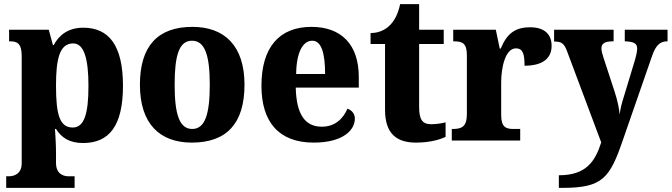

<svg xmlns="http://www.w3.org/2000/svg" viewBox="-20 -680 3250 929"><path d="M10 229H341V173H312C291 173 251 165 251 108V58C251 20 248 -25 246 -56H251C278 -13 317 12 382 12C509 12 575 -72 575 -265C575 -460 507 -546 383 -546C311 -546 266 -511 240 -462H236L216 -536H24V-480H29C62 -480 85 -471 85 -409V110C85 165 43 173 23 173H10ZM332 -63C268 -63 251 -127 251 -266C251 -394 268 -470 334 -470C387 -470 408 -395 408 -264C408 -128 387 -63 332 -63Z M908 10C1076 10 1163 -82 1163 -270C1163 -458 1067 -550 911 -550C744 -550 657 -458 657 -270C657 -82 752 10 908 10ZM910 -56C847 -56 825 -130 825 -270C825 -411 846 -483 909 -483C972 -483 995 -411 995 -270C995 -130 973 -56 910 -56Z M1498 10C1639 10 1697 -50 1697 -106C1697 -130 1682 -147 1661 -154C1640 -105 1601 -67 1537 -67C1457 -67 1414 -125 1411 -256H1716V-308C1716 -467 1629 -550 1487 -550C1333 -550 1245 -453 1245 -265C1245 -91 1328 10 1498 10ZM1553 -322H1413C1414 -426 1445 -483 1491 -483C1535 -483 1553 -423 1553 -322Z M1993 10C2065 10 2114 -7 2136 -18V-88C2116 -83 2091 -79 2066 -79C2022 -79 2008 -104 2008 -163V-467H2127V-536H2008V-660H1916C1907 -616 1891 -585 1873 -565C1855 -543 1821 -520 1773 -520V-467H1843V-149C1843 -31 1901 10 1993 10Z M2166 0H2497V-56H2465C2429 -56 2405 -64 2405 -123V-282C2405 -353 2425 -446 2476 -446C2511 -446 2518 -417 2518 -362C2598 -362 2649 -392 2649 -458C2649 -511 2618 -548 2545 -548C2471 -548 2432 -516 2403 -445H2398L2379 -536H2173V-480H2176C2218 -480 2239 -471 2239 -412V-128C2239 -65 2212 -56 2170 -56H2166Z M2684 168V229H2703C2896 229 2931 181 2994 -3L3135 -409C3153 -460 3172 -479 3207 -480H3210V-536H3003V-480H3007C3045 -478 3063 -471 3063 -445C3063 -431 3057 -405 3053 -392L2996 -204C2990 -186 2982 -156 2978 -126C2976 -153 2969 -190 2954 -236L2900 -401C2895 -416 2890 -433 2890 -446C2890 -469 2906 -480 2945 -480H2949V-536H2661V-479H2666C2694 -478 2709 -472 2723 -434L2889 9C2859 103 2815 168 2684 168Z"/></svg>

Font: Noto Serif Tamil SemiCondensed ExtraBold
Style: Regular
Weight: 800
Width: 4
Designer: Indian Type Foundry, Tom Grace, and the Monotype Design Team
Foundry: Monotype Imaging Inc.
Version: Version 2.004